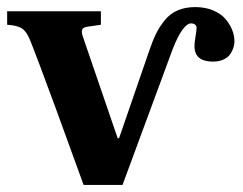

<svg xmlns="http://www.w3.org/2000/svg" viewBox="-28 -522 685 542"><path d="M-7.8 -452.1V-490.2H256.8V-452.1L220.2 -446.8Q207 -445.3 204.1 -438.7Q201.2 -432.1 206.1 -418L304.2 -131.8H308.1L394 -380.9Q403.3 -408.2 412.8 -427.5Q422.4 -446.8 437.3 -465.1Q452.1 -483.4 473.6 -492.7Q495.1 -502 522.9 -502Q551.3 -502 573.5 -492.7Q595.7 -483.4 608.4 -468.5Q621.1 -453.6 627.4 -437.5Q633.8 -421.4 633.8 -405.8Q633.8 -400.9 632.8 -395Q631.8 -389.2 628.2 -380.4Q624.5 -371.6 618.4 -364.7Q612.3 -357.9 600.6 -353Q588.9 -348.1 573.2 -348.1Q521 -348.1 521 -392.1Q521 -401.4 523.9 -418.7Q526.9 -436 526.9 -443.8Q526.9 -449.7 522.2 -452.9Q517.6 -456.1 512.2 -456.1Q488.3 -456.1 460 -384.8L317.9 0H208L129.9 -214.8Q74.2 -366.2 57.1 -408.2Q47.4 -432.6 34.4 -441.4Q21.5 -450.2 -7.8 -452.1Z"/></svg>

Font: Linguistics Pro
Style: Bold
Weight: 700
Designer: Stefan Peev, Context Ltd
Foundry: Stefan Peev, Context Ltd
Version: Version 001.000